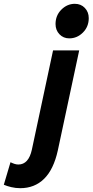

<svg xmlns="http://www.w3.org/2000/svg" viewBox="-164 -789 485 1006"><path d="M127 -663Q127 -708 157.5 -738.5Q188 -769 228 -769Q260 -769 280.5 -747.5Q301 -726 301 -694Q301 -649 270.5 -618.5Q240 -588 199 -588Q168 -588 147.5 -609.5Q127 -631 127 -663ZM-144 179 -109 61Q-99 66 -88.5 69.5Q-78 73 -68 73Q-14 73 3 -5L114 -525H251L139 -1Q117 99 67 148Q17 197 -58 197Q-82 197 -105 191.5Q-128 186 -144 179Z"/></svg>

Font: Radio Canada Condensed
Style: Bold Italic
Weight: 700
Width: 3
Italic angle: -12°
Designer: Charles Daoud, Etienne Aubert Bonn, Alexandre Saumier Demers, Jacques Le Bailly
Foundry: Radio-Canada
Version: Version 2.104; ttfautohint (v1.8.4.7-5d5b);gftools[0.9.28.de